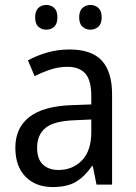

<svg xmlns="http://www.w3.org/2000/svg" viewBox="-20 -746 548 776"><path d="M261 -546Q350 -546 391.5 -501Q433 -456 433 -364V0H370L355 -75H352Q322 -32 286.5 -11Q251 10 193 10Q124 10 83 -32Q42 -74 42 -149Q42 -229 98.5 -273Q155 -317 269 -321L349 -324V-357Q349 -422 324.5 -449Q300 -476 253 -476Q218 -476 184.5 -465Q151 -454 120 -438L93 -502Q127 -521 170 -533.5Q213 -546 261 -546ZM281 -260Q198 -257 164 -229Q130 -201 130 -149Q130 -103 153.5 -81Q177 -59 216 -59Q274 -59 311.5 -98Q349 -137 349 -213V-263ZM122 -676Q122 -702 135 -714Q148 -726 167 -726Q186 -726 199 -714Q212 -702 212 -676Q212 -650 199 -638Q186 -626 167 -626Q148 -626 135 -638Q122 -650 122 -676ZM300 -676Q300 -702 313.5 -714Q327 -726 345 -726Q364 -726 377.5 -714Q391 -702 391 -676Q391 -650 377.5 -638Q364 -626 345 -626Q327 -626 313.5 -638Q300 -650 300 -676Z"/></svg>

Font: Noto Sans Khmer SemiCondensed
Style: Regular
Weight: 400
Width: 4
Designer: Danh Hong and the Monotype Design Team
Foundry: Monotype Imaging Inc.
Version: Version 2.004; ttfautohint (v1.8.4.7-5d5b)